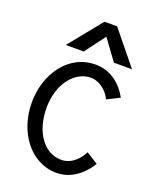

<svg xmlns="http://www.w3.org/2000/svg" viewBox="-141 -820 732 914"><g transform="rotate(20 225.0 -363.0)"><path d="M428.2 -572.3 291.5 -740.2H227.5L92.3 -573.2H183.1L260.3 -676.3L336.4 -572.3ZM360.4 -395 424.3 -427.2C392.6 -484.9 337.9 -534.2 258.8 -534.2C118.7 -534.2 33.7 -401.9 33.7 -262.2C33.7 -109.9 127.4 14.2 257.8 14.2C338.4 14.2 394.5 -42 424.3 -91.3L364.7 -128.9C354.5 -106 318.4 -51.8 257.8 -51.8C175.8 -51.8 108.4 -132.8 108.4 -262.2C108.4 -382.8 177.7 -467.8 258.8 -467.8C308.6 -467.8 350.6 -422.9 360.4 -395Z"/></g></svg>

Font: Tuffy
Style: Regular
Weight: 500
Designer: Thatcher Ulrich, Karoly Barta and Michael Everson
Version: Version 001.270